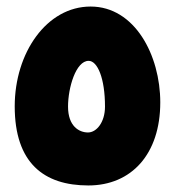

<svg xmlns="http://www.w3.org/2000/svg" viewBox="-20 -567 535 587"><path d="M250 0C382 0 470 -96 470 -254C470 -398 392 -547 257 -547C123 -547 25 -406 25 -242C25 -69 114 0 250 0ZM249 -162C222 -162 188 -181 188 -241C188 -299 212 -381 251 -381C278 -381 301 -328 301 -241C301 -193 275 -162 249 -162Z"/></svg>

Font: Noto Sans Arabic ExtCond Blk
Style: Regular
Weight: 900
Width: 2
Designer: Monotype Design Team, Nadine Chahine, Nizar Qandah and Khaled Hosny
Foundry: Monotype Imaging Inc.
Version: Version 2.012